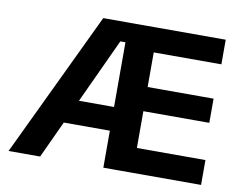

<svg xmlns="http://www.w3.org/2000/svg" viewBox="-72 -736 1049 833"><g transform="rotate(10 452.5 -319.5)"><path d="M153 0H14L318.5 -639H455L454.5 -552.5H409ZM461.5 -163H172.5V-267.5H461.5ZM862 0H469.5V-109.5H862ZM560 0H431.5V-639H560ZM850.5 -271.5H506.5V-378H850.5ZM858 -530.5H469.5V-639H858Z"/></g></svg>

Font: Anek Kannada SemiBold
Style: Regular
Weight: 600
Version: Version 1.003